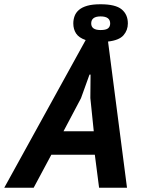

<svg xmlns="http://www.w3.org/2000/svg" viewBox="-58 -881 660 901"><path d="M286 -771Q286 -789 292 -805.5Q298 -822 312.5 -834.5Q327 -847 351.5 -854Q376 -861 414 -861Q484 -861 513 -837Q542 -813 542 -771Q542 -739 521.5 -715.5Q501 -692 449 -686L538 0H407L387 -155H183L100 0H-38L344 -693Q312 -704 299 -724Q286 -744 286 -771ZM382 -265 366 -421 367 -531H362L322 -420L240 -265ZM370 -771Q370 -740 414 -740Q439 -740 449 -748Q459 -756 459 -771Q459 -804 414 -804Q370 -804 370 -771Z"/></svg>

Font: PT Sans
Style: Bold Italic
Weight: 700
Italic angle: -12°
Designer: A.Korolkova, O.Umpeleva, V.Yefimov
Foundry: ParaType Ltd
Version: Version 2.003W OFL